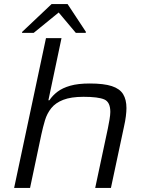

<svg xmlns="http://www.w3.org/2000/svg" viewBox="-20 -932 727 952"><path d="M50 0 208 -743H285L220 -435H225Q241 -459 265.5 -477.5Q290 -496 328.5 -507Q367 -518 425 -518Q495 -518 534.5 -505Q574 -492 590.5 -465Q607 -438 607 -396Q607 -379 604 -355Q601 -331 595 -305L530 0H452L515 -296Q519 -315 523 -339Q527 -363 527 -377Q527 -426 497 -439Q467 -452 394 -452Q332 -452 293.5 -437Q255 -422 234 -395.5Q213 -369 203 -335.5Q193 -302 185 -265L129 0ZM89 -769 90 -774 236 -912H315L406 -774L405 -769H356L271 -870L147 -769Z"/></svg>

Font: Saira Expanded
Style: Italic
Weight: 400
Width: 7
Italic angle: -12°
Designer: Hector Gatti with collaboration of the Omnibus-Type team
Foundry: Omnibus-Type
Version: Version 1.101